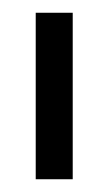

<svg xmlns="http://www.w3.org/2000/svg" viewBox="-20 -720 170 301"><path d="M36 -439V-700H94V-439Z"/></svg>

Font: Urbanist
Style: Regular
Weight: 400
Designer: Corey Hu
Foundry: Corey Hu
Version: Version 1.330; ttfautohint (v1.8.4.7-5d5b)